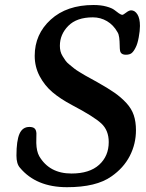

<svg xmlns="http://www.w3.org/2000/svg" viewBox="-20 -738 588 775"><path d="M127 -200.2Q127.4 -193.8 126.7 -180.9Q126 -168 126.5 -160.6Q127.4 -127.4 138.2 -107.9Q179.2 -37.6 268.6 -37.6Q341.3 -37.6 380.1 -72.8Q418.9 -107.9 418.9 -164.6Q418.9 -211.9 388.9 -239.7Q358.9 -267.6 270.5 -314Q223.6 -338.9 191.9 -365.7Q160.2 -392.6 140.1 -430.4Q120.1 -468.3 120.1 -512.7Q120.1 -600.1 184.8 -658.9Q249.5 -717.8 357.4 -717.8Q387.2 -717.8 409.4 -711.7Q431.6 -705.6 441.4 -698Q451.2 -690.4 459.7 -684.3Q468.3 -678.2 474.1 -678.2Q477.5 -678.2 489.3 -687.3Q501 -696.3 509.3 -696.3Q524.4 -696.3 534.7 -679.9Q544.9 -663.6 544.9 -633.3Q544.9 -613.8 540 -587.4Q535.2 -561 527.8 -546.9Q520 -530.8 511.7 -523.9Q503.4 -517.1 488.3 -517.1Q466.8 -517.1 464.4 -534.7Q463.4 -540 463.1 -555.9Q462.9 -571.8 461.2 -585.9Q459.5 -600.1 454.1 -608.4Q438 -637.2 411.9 -652.6Q385.7 -668 355 -668Q289.6 -668 255.6 -633.5Q221.7 -599.1 221.7 -553.2Q221.7 -542 224.1 -531.5Q226.6 -521 232.9 -511Q239.3 -501 244.4 -493.4Q249.5 -485.8 261.5 -476.3Q273.4 -466.8 279.8 -461.4Q286.1 -456.1 302 -446.5Q317.9 -437 324 -433.3Q330.1 -429.7 348.6 -419.7Q367.2 -409.7 372.1 -406.7Q415.5 -382.3 442.1 -363.8Q468.8 -345.2 490 -322.3Q511.2 -299.3 520 -272.9Q528.8 -246.6 528.8 -212.4Q528.8 -156.7 503.7 -108.2Q478.5 -59.6 429.7 -25.9Q368.7 17.6 250.5 17.6Q126 17.6 60.5 -61Q46.4 -76.7 46.4 -109.9Q46.4 -169.9 58.6 -197.8Q70.8 -225.6 98.6 -225.6Q112.8 -225.6 119.4 -219.7Q126 -213.9 127 -200.2Z"/></svg>

Font: Cooper* Medium
Style: Italic
Weight: 500
Italic angle: -7°
Designer: Owen Earl
Foundry: indestructible type*
Version: Version 0.001